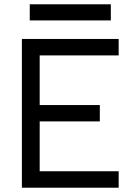

<svg xmlns="http://www.w3.org/2000/svg" viewBox="-20 -875 626 895"><path d="M82 0V-693.4H533.2V-616.7H165V-385.3H445.3V-309.1H165V-76.7H533.2V0ZM118.7 -779.8V-855H496.6V-779.8Z"/></svg>

Font: CaskaydiaMono NF SemiLight
Style: Regular
Weight: 350
Designer: Aaron Bell
Foundry: Saja Typeworks
Version: Version 2111.001; ttfautohint (v1.8.4);Nerd Fonts 3.1.1